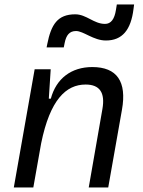

<svg xmlns="http://www.w3.org/2000/svg" viewBox="-20 -821 626 841"><path d="M40.5 0H126L160.2 -192.9C199.2 -384.8 269.5 -450.7 355 -450.7C417.5 -450.7 440.9 -414.6 428.7 -344.2L368.7 0H454.1L514.2 -340.3C536.1 -463.4 492.7 -527.3 384.3 -527.3C292.5 -527.3 226.1 -477.1 202.6 -388.7H193.8L202.1 -517.6H131.8ZM184.1 -613.3H259.3L263.2 -632.8C270 -667 284.2 -685.1 313 -685.1C345.7 -685.1 389.6 -643.6 443.8 -643.6C515.6 -643.6 553.7 -689.9 564.9 -782.2L567.4 -801.3H491.7L487.8 -777.3C481.4 -737.3 466.3 -716.3 439.9 -716.3C391.1 -716.3 358.4 -758.3 309.6 -758.3C231.9 -758.3 204.1 -713.4 187 -627.9Z"/></svg>

Font: Cascadia Mono SemiLight
Style: Italic
Weight: 350
Italic angle: -10°
Monospace: yes
Designer: Aaron Bell
Foundry: Saja Typeworks
Version: Version 2404.023